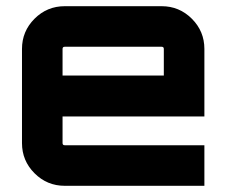

<svg xmlns="http://www.w3.org/2000/svg" viewBox="-20 -600 732 620"><path d="M502 -580Q559 -580 599.5 -539.5Q640 -499 640 -442V-224H182V-138Q182 -131 189 -131H640V0H189Q132 0 91.5 -40.5Q51 -81 51 -138V-442Q51 -499 91.5 -539.5Q132 -580 189 -580ZM182 -356H509V-442Q509 -449 502 -449H189Q182 -449 182 -442Z"/></svg>

Font: Orbitron
Style: Bold
Weight: 700
Designer: Matt McInerney
Foundry: Matt McInerney
Version: Version 001.001